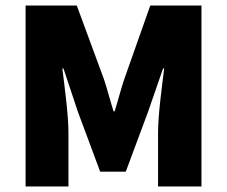

<svg xmlns="http://www.w3.org/2000/svg" viewBox="-20 -670 816 690"><path d="M72 0H226V-192C226 -258 212 -359 204 -424H208L260 -268L340 -53H432L512 -268L566 -424H570C562 -359 548 -258 548 -192V0H704V-650H520L426 -384C414 -348 404 -308 392 -270H388C376 -308 366 -348 354 -384L256 -650H72Z"/></svg>

Font: Giro Sans Black
Style: Regular
Weight: 900
Designer: Paul D. Hunt
Foundry: Adobe Systems Incorporated
Version: Version 1.000;PS 1.0;hotconv 1.0.88;makeotf.lib2.5.647800